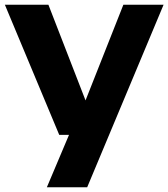

<svg xmlns="http://www.w3.org/2000/svg" viewBox="-20 -567 708 807"><path d="M498.5 -547H667.5L346.5 220H177L270 0H229L0.5 -547H183.5L339.5 -145Z"/></svg>

Font: Encode Sans Expanded
Style: Bold
Weight: 700
Width: 7
Designer: Multiple Designers
Foundry: Impallari Type
Version: Version 2.000